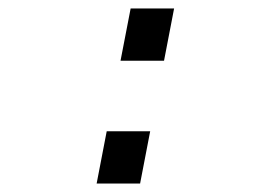

<svg xmlns="http://www.w3.org/2000/svg" viewBox="-20 -435 642 455"><path d="M265.6 -291H368.7L392.6 -415H289.6ZM209 0H312L335.9 -124H232.9Z"/></svg>

Font: Hack
Style: Oblique
Weight: 400
Italic angle: -12°
Monospace: yes
Designer: Christopher Simpkins
Foundry: Christopher Simpkins
Version: Version 2.010